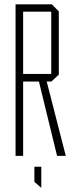

<svg xmlns="http://www.w3.org/2000/svg" viewBox="-20 -721 347 888"><path d="M52 0V-701H220L252 -668V-376L218 -344H196L284 -1V0H244L160 -344H87V0ZM87 -667V-379H217V-667ZM170 147 139 120V50H171V147Z"/></svg>

Font: Foldit Thin ExtraLight
Style: Regular
Weight: 250
Version: Version 1.003